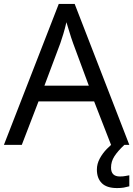

<svg xmlns="http://www.w3.org/2000/svg" viewBox="-20 -737 679 977"><path d="M545 0 459 -221H176L91 0H0L279 -717H360L638 0ZM352 -517Q349 -525 342 -546Q335 -567 328.5 -589.5Q322 -612 318 -624Q311 -593 302 -563.5Q293 -534 287 -517L206 -301H432ZM545 116Q545 161 590 161Q607 161 618.5 158.5Q630 156 638 155V211Q624 215 610 217.5Q596 220 576 220Q523 220 498 195Q473 170 473 126Q473 97 487.5 70Q502 43 523.5 21Q545 -1 565 -15L613 0Q579 32 562 58.5Q545 85 545 116Z"/></svg>

Font: Noto Sans
Style: Regular
Weight: 400
Designer: Monotype Design Team
Foundry: Monotype Imaging Inc.
Version: Version 2.007